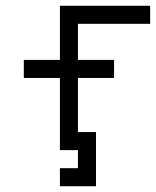

<svg xmlns="http://www.w3.org/2000/svg" viewBox="-20 -520 540 665"><path d="M500 -437.5H250V-312.5H375V-250H250V-62.5H312.5V125H187.5V62.5H250V0H187.5V-250H62.5V-312.5H187.5V-500H500Z"/></svg>

Font: 寒蝉点阵体 16px
Style: Regular
Weight: 400
Designer: Designed by Warren2060
Foundry: ChillType
Version: Version 1.000